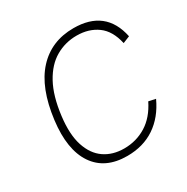

<svg xmlns="http://www.w3.org/2000/svg" viewBox="-164 -852 978 1004"><g transform="rotate(-30 325.5 -350.0)"><path d="M559 -183 601 -174Q560 -85 489.5 -37.5Q419 10 322 10Q189 10 126.5 -82.5Q64 -175 85 -343Q108 -526 192.5 -618Q277 -710 411 -710Q604 -710 642 -528L600 -511Q582 -593 530.5 -630.5Q479 -668 406 -668Q337 -668 279 -634.5Q221 -601 181.5 -529Q142 -457 128 -343Q115 -238 137.5 -169Q160 -100 209.5 -66Q259 -32 328 -32Q401 -32 461 -69Q521 -106 559 -183Z"/></g></svg>

Font: Haskoy ExtraLight
Style: Italic
Weight: 200
Designer: Ertekin Erdin
Foundry: Ertekin Erdin
Version: Version 2.000; ttfautohint (v1.8.4.7-5d5b)